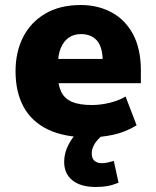

<svg xmlns="http://www.w3.org/2000/svg" viewBox="-20 -537 621 766"><path d="M336 11Q236 11 171 -20.5Q106 -52 74 -111Q42 -170 42 -253Q42 -329 72 -388.5Q102 -448 160.5 -482.5Q219 -517 302 -517Q371 -517 425.5 -487.5Q480 -458 511 -400Q542 -342 542 -256V-205H189V-302H400L390 -287Q390 -349 367 -375Q344 -401 303 -401Q275 -401 254.5 -387Q234 -373 222.5 -345.5Q211 -318 211 -276V-240Q211 -197 224.5 -170Q238 -143 267.5 -130.5Q297 -118 347 -118Q381 -118 418 -127Q455 -136 481 -152L525 -37Q481 -10 432.5 0.5Q384 11 336 11ZM362 209Q302 209 269 182.5Q236 156 236 109Q236 65 264 22Q292 -21 338 -47L392 0Q379 10 368.5 22Q358 34 352 47.5Q346 61 346 75Q346 95 357 104.5Q368 114 386 114Q398 114 409.5 111.5Q421 109 434 105L453 192Q428 202 407.5 205.5Q387 209 362 209Z"/></svg>

Font: Nunito Sans 7pt SemiCondensed Black
Style: Regular
Weight: 900
Width: 4
Designer: Vernon Adams
Foundry: Vernon Adams
Version: Version 3.101;gftools[0.9.27]